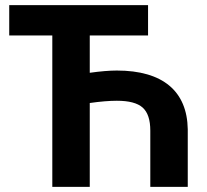

<svg xmlns="http://www.w3.org/2000/svg" viewBox="-20 -731 811 751"><path d="M559.1 -710.9H16.1V-592.3H184.6V0H331.1V-328.1C372.6 -334 408.2 -336.9 437 -336.9C484.4 -336.9 518.1 -328.1 538.1 -310.1C558.1 -292 567.9 -262.2 567.9 -220.2V0H714.4V-225.6C711.9 -374 617.2 -455.1 437 -455.1C408.2 -455.1 372.6 -452.1 331.1 -446.3V-592.3H559.1Z"/></svg>

Font: Roboto
Style: Bold
Weight: 700
Designer: Google
Version: Version 2.137; 2017